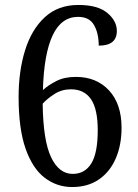

<svg xmlns="http://www.w3.org/2000/svg" viewBox="-20 -744 556 774"><path d="M271 10Q209 10 160 -27.5Q111 -65 83 -145Q55 -225 55 -353Q55 -457 81 -541Q107 -625 160.5 -674.5Q214 -724 296 -724Q374 -724 412.5 -692Q451 -660 451 -619Q451 -560 378 -560Q378 -610 359 -643Q340 -676 295 -676Q227 -676 192 -601Q157 -526 153 -381Q175 -401 207.5 -417.5Q240 -434 286 -434Q369 -434 419.5 -379.5Q470 -325 470 -229Q470 -159 446.5 -105Q423 -51 378.5 -20.5Q334 10 271 10ZM273 -43Q322 -43 348 -85Q374 -127 374 -219Q374 -305 346.5 -344.5Q319 -384 266 -384Q229 -384 199.5 -365Q170 -346 152 -326Q154 -177 186 -110Q218 -43 273 -43Z"/></svg>

Font: Noto Serif Lao SemCond
Style: Regular
Weight: 400
Width: 4
Designer: Monotype Design Team
Foundry: Monotype Imaging Inc.
Version: Version 2.004; ttfautohint (v1.8.4.7-5d5b)